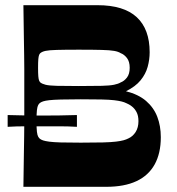

<svg xmlns="http://www.w3.org/2000/svg" viewBox="-20 -720 681 740"><path d="M70.2 0Q71.2 -72 71.9 -118Q72.6 -164 73.1 -194.5Q73.6 -225 73.6 -247.5Q73.6 -270 73.6 -293.5Q73.6 -317 73.6 -350Q73.6 -383.7 73.6 -407.2Q73.6 -430.7 73.6 -453.5Q73.6 -476.3 73.1 -506.5Q72.6 -536.7 71.9 -582.7Q71.2 -628.7 70.2 -700H355.7Q457.1 -700 507 -653.8Q556.8 -607.7 556.8 -518.6Q556.8 -490.3 549.1 -462.4Q541.5 -434.6 521.8 -410.5Q502.1 -386.3 465.5 -368.3Q513.5 -356.3 543 -330.9Q572.5 -305.4 586.2 -269.9Q599.8 -234.4 599.8 -191.3Q599.8 -129 576 -86.1Q552.2 -43.3 505.7 -21.7Q459.2 0 389.5 0ZM291.2 -170.2Q343.2 -170.2 375.9 -171Q408.5 -171.9 427.2 -174.2Q445.8 -176.5 456.5 -179.5Q467.1 -182.5 474.8 -186.5Q492 -194.2 502.8 -211.3Q513.6 -228.3 513.6 -253.2Q513.6 -274.2 506.3 -287.9Q499 -301.7 488.2 -310Q477.4 -318.3 467.8 -321.9Q459.2 -326.3 448.4 -328.9Q437.6 -331.6 419.6 -333.8Q401.6 -335.9 370.7 -336.6Q339.9 -337.3 291.2 -337.3Q243.1 -337.3 214.3 -336.4Q185.4 -335.6 169.7 -333.8Q154 -331.9 146.5 -329.4Q139 -326.9 134 -323.3Q130.7 -320.9 127.3 -315.3Q124 -309.6 122.3 -295.5Q120.7 -281.4 120.7 -253.2Q120.7 -225.7 122.3 -212.1Q124 -198.5 127.3 -193Q130.7 -187.6 134 -184.9Q139 -181.2 146.5 -178.7Q154 -176.2 169.7 -174Q185.4 -171.9 214.3 -171Q243.1 -170.2 291.2 -170.2ZM283.8 -388.4Q340.2 -388.4 371.8 -389.2Q403.5 -390 419.7 -393.4Q435.9 -396.7 445.2 -402.4Q458.7 -407.4 469.3 -421.1Q479.9 -434.9 479.9 -458.7Q479.9 -482.6 469.3 -496.4Q458.7 -510.1 445.2 -515.1Q435.9 -521.1 419.7 -523.9Q403.5 -526.8 371.8 -527.6Q340.2 -528.5 283.8 -528.5Q228.4 -528.5 198.6 -527.6Q168.7 -526.8 155.5 -523.9Q142.4 -521.1 135.3 -515.1Q132.7 -512.8 130.7 -508Q128.7 -503.1 127.7 -492Q126.7 -480.9 126.7 -458.7Q126.7 -436.9 127.7 -425.6Q128.7 -414.3 130.7 -409.7Q132.7 -405 135.3 -402.4Q142.4 -396.7 155.5 -393.4Q168.7 -390 198.6 -389.2Q228.4 -388.4 283.8 -388.4ZM9.5 -231.2V-276.6Q43.2 -275.6 76.4 -275.1Q109.6 -274.6 142.7 -274.6Q176.7 -274.6 210.1 -275.1Q243.4 -275.6 276.5 -276.6V-231.2Q243.4 -233.2 210.1 -233.2Q176.7 -233.2 142.7 -233.2Q109.6 -233.2 76.1 -233.2Q42.6 -233.2 9.5 -231.2Z"/></svg>

Font: Ojuju ExtraLight
Style: Regular
Weight: 200
Designer: Chisaokwu Joboson, Mirko Velimirovic
Foundry: Udi Foundry
Version: Version 1.000